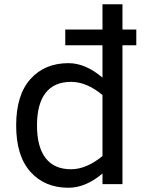

<svg xmlns="http://www.w3.org/2000/svg" viewBox="-20 -866 686 903"><path d="M621 -653H556V0H462V-50Q383 17 302 17Q190 17 123 -58Q56 -133 56 -276Q56 -419 123 -494Q190 -569 302 -569Q382 -569 462 -501V-653H287V-727H462V-846H556V-727H621ZM462 -132V-419Q388 -481 314 -481Q235 -481 194.5 -429Q154 -377 154 -276Q154 -175 194.5 -122.5Q235 -70 314 -70Q386 -70 462 -132Z"/></svg>

Font: Biryani
Style: Regular
Weight: 400
Designer: Dan Reynolds and Mathieu Reguer
Foundry: Dan Reynolds and Mathieu Reguer
Version: Version 1.004; ttfautohint (v1.1) -l 5 -r 5 -G 72 -x 0 -D la